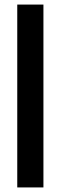

<svg xmlns="http://www.w3.org/2000/svg" viewBox="-20 -820 266 840"><path d="M55.5 0V-800H170V0Z"/></svg>

Font: Big Shoulders Stencil Text
Style: Bold
Weight: 700
Designer: Patric King
Foundry: XO Type Co
Version: Version 1.000